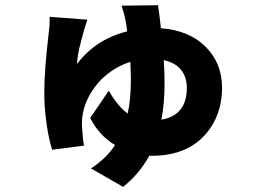

<svg xmlns="http://www.w3.org/2000/svg" viewBox="-20 -632 996 741"><path d="M603 -170.1Q701 -186.8 701 -293Q701 -333.5 679.3 -361.7Q657.7 -389.9 611.9 -399.9Q615.1 -356.2 615.1 -311.1Q615.1 -234 603 -170.1ZM448.9 -610.1 589.8 -611.9Q590.6 -606.5 593 -589Q595.5 -571.4 597.5 -555.2Q599.4 -539.1 600.9 -523.1Q710.2 -514.9 773.6 -451.5Q837 -388.1 837 -293Q837 -250.4 826.2 -211.6Q815.3 -172.9 793.3 -139.9Q771.3 -106.9 740.1 -82.6Q708.8 -58.2 665.3 -44.6Q621.8 -30.9 571 -30.9H556.1Q516.7 40.8 454.9 89.1L331 18.1Q390.6 -20.6 424 -72.1Q361.2 -110.1 328.1 -176.8L399.9 -282Q434.3 -221.2 473 -193.9Q485.1 -250 485.1 -323.9Q485.1 -346.9 483 -393.1Q431.8 -377.1 389.6 -342Q347.3 -306.8 321.7 -257.3Q296.2 -207.7 296.2 -154.8Q296.2 -144.2 298.7 -114.2Q301.1 -84.2 304 -70L181.1 -54Q167.6 -97.7 159.3 -157.5Q150.9 -217.3 150.9 -274.1Q150.9 -362.9 169 -513.1Q172.9 -545.8 171.2 -567.1L317.1 -556.1Q312.9 -544.4 306.8 -523.6Q300.8 -502.8 300.1 -500Q298.7 -494 293.7 -475.5Q288.7 -457 286.2 -446.6Q283.7 -436.1 280.9 -418.7Q278.1 -401.3 277 -384.9Q349.1 -480.5 470.9 -511Q464.8 -566.8 448.9 -610.1Z"/></svg>

Font: Karasuma Gothic
Style: Black
Weight: 900
Designer: Rasmus Andersson / Ryoko Nishizuka
Foundry: Genbu
Version: Version 1.00